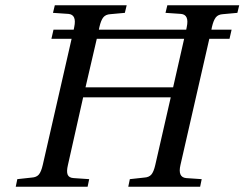

<svg xmlns="http://www.w3.org/2000/svg" viewBox="-20 -712 932 732"><path d="M40 0 46 -29 101 -35Q119 -36 128 -46.5Q137 -57 143 -83L253 -564H176L184 -599H261L263 -609Q273 -656 241 -659L182 -663L189 -692H463L456 -663L401 -658Q383 -657 374 -646Q365 -635 359 -609L357 -599H690L692 -609Q702 -656 670 -659L611 -663L618 -692H892L885 -663L830 -658Q812 -657 803 -646Q794 -635 788 -609L786 -599H863L855 -564H778L668 -83Q657 -36 690 -33L749 -29L743 0H469L475 -29L530 -35Q548 -36 557 -46.5Q566 -57 572 -83L631 -341H297L239 -83Q233 -58 238 -46Q243 -34 261 -33L320 -29L314 0ZM306 -379H640L682 -564H349Z"/></svg>

Font: Heuristica
Style: Italic
Weight: 400
Italic angle: -13°
Version: Version 1.0.2